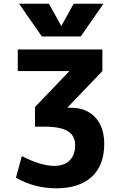

<svg xmlns="http://www.w3.org/2000/svg" viewBox="-20 -787 649 1037"><path d="M353 -401V-403H76V-520H533V-403L345 -207V-205H363Q446 -205 494.5 -153Q543 -101 543 -10Q543 106 475.5 168Q408 230 283 230Q167 230 66 173L98 56Q201 109 273 109Q326 109 356 79.5Q386 50 386 -3Q386 -53 347 -78Q308 -103 218 -103H169V-209ZM312 -648 378 -767H539L416 -590H206L83 -767H244L310 -648Z"/></svg>

Font: M PLUS 1p ExtraBold
Style: Regular
Weight: 800
Version: Version 1.062